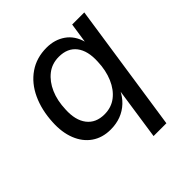

<svg xmlns="http://www.w3.org/2000/svg" viewBox="-187 -645 964 964"><g transform="rotate(-45 294.5 -163.0)"><path d="M357 184 399 -101H403Q386 -65 360 -40.5Q334 -16 301 -3.5Q268 9 228 9Q170 9 128 -20Q86 -49 65 -102Q44 -155 48 -224Q52 -306 82 -371Q112 -436 165.5 -473Q219 -510 291 -510Q348 -510 390.5 -480.5Q433 -451 449 -393L448 -394L464 -501H550L448 184ZM260 -67Q309 -67 344.5 -94.5Q380 -122 400.5 -170Q421 -218 423 -278Q427 -352 395.5 -393Q364 -434 302 -434Q253 -434 217.5 -406Q182 -378 161.5 -331Q141 -284 139 -223Q135 -150 167 -108.5Q199 -67 260 -67Z"/></g></svg>

Font: Nunitoga
Style: Medium Italic
Weight: 500
Italic angle: -9°
Designer: Vernon Adams
Foundry: Vernon Adams
Version: Version 1.0